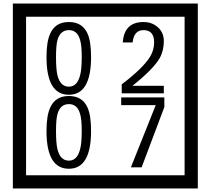

<svg xmlns="http://www.w3.org/2000/svg" viewBox="-20 -980 1195 1090"><path d="M1103 90H53V-960H1103ZM1028 15V-885H128V15ZM497 -656Q497 -442 371 -442Q244 -442 244 -656Q244 -744 265 -789Q294 -855 371 -855Q448 -855 477 -789Q497 -745 497 -656ZM444 -656Q444 -723 435 -752Q420 -809 371 -809Q322 -809 306 -752Q298 -723 298 -656Q298 -587 306 -553Q322 -488 371 -488Q419 -488 435 -554Q444 -587 444 -656ZM910 -450H671V-501Q792 -593 832 -658Q855 -696 855 -739Q855 -809 795 -809Q740 -809 733 -739H677Q685 -855 795 -855Q843 -855 876.5 -825Q910 -795 910 -747Q910 -691 886 -649Q848 -585 732 -493H910ZM497 -236Q497 -22 371 -22Q244 -22 244 -236Q244 -324 265 -369Q294 -435 371 -435Q448 -435 477 -369Q497 -325 497 -236ZM444 -236Q444 -303 435 -332Q420 -389 371 -389Q322 -389 306 -332Q298 -303 298 -236Q298 -167 306 -133Q322 -68 371 -68Q419 -68 435 -134Q444 -167 444 -236ZM913 -372 784 -30H723L864 -383H668V-427H913Z"/></svg>

Font: Unicode BMP Fallback SIL
Style: Regular
Weight: 400
Foundry: NRSI, SIL International
Version: Version 5.1 Based on Unicode 5.1